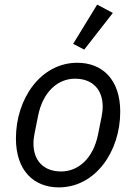

<svg xmlns="http://www.w3.org/2000/svg" viewBox="-20 -800 590 832"><path d="M469 -744 401 -780 297 -610 345 -585ZM235 12C393 12 501 -143 501 -316C501 -456 423 -528 315 -528C157 -528 49 -373 49 -200C49 -60 127 12 235 12ZM245 -57C167 -57 125 -106 125 -178C125 -193 127 -208 130 -223L145 -298C166 -403 231 -459 305 -459C383 -459 425 -410 425 -338C425 -323 423 -308 420 -293L405 -218C384 -113 319 -57 245 -57Z"/></svg>

Font: LVC Sans
Style: Italic
Weight: 400
Italic angle: -11.31°
Designer: Mike Abbink, Paul van der Laan, Pieter van Rosmalen
Foundry: Bold Monday
Version: Version 3.0